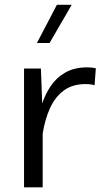

<svg xmlns="http://www.w3.org/2000/svg" viewBox="-20 -797 447 817"><path d="M222.2 -776.7 137.1 -613.9H190.8L285.2 -776.7ZM82.3 -505.4V0H161.6V-301.4L154.1 -505.4ZM382.4 -434.1 387.8 -506.6Q379.7 -508.3 370.5 -509.4Q361.4 -510.4 351.9 -510.4Q296.9 -510.4 258.5 -488.7Q220.1 -467 195.2 -429.8Q170.2 -392.5 155.6 -344.9Q141 -297.2 133.6 -244.9L161.9 -230Q171.4 -289.4 192.8 -336.7Q214.1 -383.9 251.1 -411.6Q288 -439.2 343.8 -439.2Q368.5 -439.2 382.4 -434.1Z"/></svg>

Font: Estedad VF
Style: Regular
Weight: 100
Designer: Amin Abedi
Version: Version 7.3